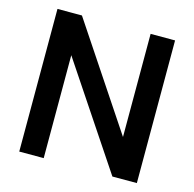

<svg xmlns="http://www.w3.org/2000/svg" viewBox="-103 -805 921 910"><g transform="rotate(15 357.5 -350.0)"><path d="M69 0V-700H189L526 -194V-700H646V0H526L189 -505V0Z"/></g></svg>

Font: DM Sans 24pt SemiBold
Style: Regular
Weight: 600
Designer: Colophon Foundry, Jonny Pinhorn
Foundry: Colophon Foundry
Version: Version 4.004;gftools[0.9.30]